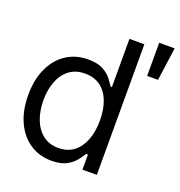

<svg xmlns="http://www.w3.org/2000/svg" viewBox="-138 -878 940 1005"><g transform="rotate(20 332.0 -375.5)"><path d="M258.8 11.7Q190.4 11.7 138.2 -22.9Q85.9 -57.6 56.6 -121.3Q27.3 -185.1 27.3 -271.5Q27.3 -357.4 56.9 -420.7Q86.4 -483.9 138.7 -518.3Q190.9 -552.7 259.8 -552.7Q313.5 -552.7 344.5 -535.2Q375.5 -517.6 392.1 -495.4Q408.7 -473.1 418 -459H424.8V-727.5H507.8V0H427.7V-84H418Q408.7 -69.3 391.6 -46.6Q374.5 -23.9 343 -6.1Q311.5 11.7 258.8 11.7ZM269.5 -63.5Q320.3 -63.5 355 -90.1Q389.6 -116.7 407.7 -163.8Q425.8 -210.9 425.8 -272.5Q425.8 -334 408.2 -380.1Q390.6 -426.3 355.7 -451.9Q320.8 -477.5 269.5 -477.5Q216.8 -477.5 181.6 -450.2Q146.5 -422.9 128.9 -376.5Q111.3 -330.1 111.3 -272.5Q111.3 -214.4 129.2 -167Q147 -119.6 182.1 -91.6Q217.3 -63.5 269.5 -63.5ZM578.1 -577.1V-761.7H664.1L638.7 -577.1Z"/></g></svg>

Font: Inter Tight
Style: Regular
Weight: 400
Designer: Rasmus Andersson
Foundry: rsms
Version: Version 3.002